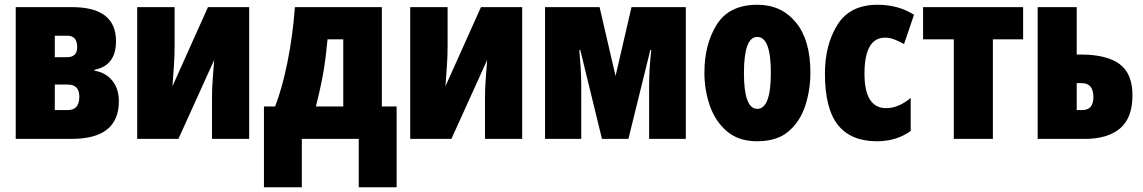

<svg xmlns="http://www.w3.org/2000/svg" viewBox="-20 -583 4797 806"><path d="M283 -553H46V0H281Q479 0 479 -158Q479 -211 451 -245Q423 -279 377 -286V-290Q467 -308 467 -410Q467 -553 283 -553ZM262 -343H210V-433H263Q304 -433 304 -385Q304 -343 262 -343ZM265 -121H210V-228H265Q313 -228 313 -177Q313 -121 265 -121Z M556 -553V0H729L879 -331Q876 -290 873 -251Q870 -212 870 -173V0H1026V-553H853L704 -221Q708 -275 710.5 -312.5Q713 -350 713 -392V-553Z M1421 -136H1306Q1328 -223 1338 -282.5Q1348 -342 1355 -418H1421ZM1218 -553Q1209 -433 1187 -323.5Q1165 -214 1135 -136H1088V203H1247V0H1486V203H1645V-136H1583V-553Z M1702 -553V0H1875L2025 -331Q2022 -290 2019 -251Q2016 -212 2016 -173V0H2172V-553H1999L1850 -221Q1854 -275 1856.5 -312.5Q1859 -350 1859 -392V-553Z M2631 -553 2564 -264 2497 -553H2268V0H2420V-225Q2420 -264 2417.5 -300.5Q2415 -337 2412 -373H2416L2507 0H2618L2710 -373H2714Q2710 -339 2707.5 -300.5Q2705 -262 2705 -226V0H2859V-553Z M3160 -563Q3041 -563 2989 -480Q2937 -397 2937 -278Q2937 -205 2960 -139Q2983 -73 3032 -31.5Q3081 10 3158 10Q3243 10 3291.5 -32.5Q3340 -75 3361 -141Q3382 -207 3382 -278Q3382 -415 3321 -489Q3260 -563 3160 -563ZM3159 -428Q3216 -428 3216 -278Q3216 -126 3159 -126Q3103 -126 3103 -276Q3103 -428 3159 -428Z M3803 -33V-172Q3752 -129 3700 -129Q3609 -129 3609 -274Q3609 -425 3696 -425Q3716 -425 3737 -416.5Q3758 -408 3775 -398L3817 -521Q3751 -563 3664 -563Q3548 -563 3495.5 -479Q3443 -395 3443 -274Q3443 -127 3497.5 -58.5Q3552 10 3661 10Q3743 10 3803 -33Z M4275 -553H3855V-418H3984V0H4148V-418H4275Z M4500 -553H4336V0H4534Q4630 0 4682 -44Q4734 -88 4734 -183Q4734 -274 4680 -314Q4626 -354 4517 -354H4500ZM4523 -121H4500V-234H4521Q4570 -234 4570 -175Q4570 -121 4523 -121Z"/></svg>

Font: Noto Sans Display Condensed Black
Style: Regular
Weight: 900
Width: 3
Designer: Monotype Design team
Foundry: Monotype Imaging Inc.
Version: 1.000